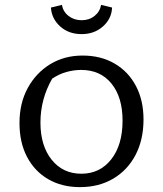

<svg xmlns="http://www.w3.org/2000/svg" viewBox="-20 -760 670 788"><path d="M308 8Q234 8 178 -24.5Q122 -57 91 -116Q60 -175 60 -255Q60 -337 94 -399Q128 -461 186 -496.5Q244 -532 319 -532Q394 -532 450.5 -499Q507 -466 538 -407Q569 -348 569 -270Q569 -187 536.5 -124.5Q504 -62 445 -27Q386 8 308 8ZM314 -47Q390 -47 436.5 -106Q483 -165 483 -265Q483 -361 437.5 -417Q392 -473 313 -473Q283 -473 252.5 -464.5Q222 -456 194 -437Q146 -353 146 -257Q146 -162 192 -104.5Q238 -47 314 -47ZM315 -620Q262 -620 227 -651.5Q192 -683 189 -729L234 -740Q239 -712 261.5 -694.5Q284 -677 315 -677Q346 -677 368 -694.5Q390 -712 395 -740L440 -729Q438 -683 402.5 -651.5Q367 -620 315 -620Z"/></svg>

Font: Piazzolla SC
Style: Regular
Weight: 400
Designer: Juan Pablo del Peral
Foundry: Huerta Tipografica
Version: Version 1.330